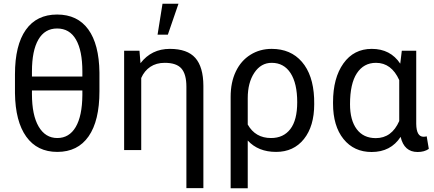

<svg xmlns="http://www.w3.org/2000/svg" viewBox="-20 -798 2307 1021"><path d="M508.8 -312.5V-412.6Q506.8 -562.5 449.5 -641.6Q392.1 -720.7 283.7 -720.7Q174.8 -720.7 117.2 -639.2Q59.6 -557.6 59.6 -402.8V-302.7Q61.5 -152.3 119.6 -71.3Q177.7 9.8 284.7 9.8Q393.6 9.8 451.2 -73Q508.8 -155.8 508.8 -312.5ZM149.9 -391.1V-418Q149.9 -528.8 184.1 -587.6Q218.3 -646.5 283.7 -646.5Q350.1 -646.5 384 -587.6Q418 -528.8 418 -418V-391.1ZM418 -316.9V-292Q417 -181.2 382.6 -122.6Q348.1 -64 284.7 -64Q221.2 -64 185.5 -125Q149.9 -186 149.9 -297.9V-316.9Z M721.7 -528.3H640.1V0H731V-383.3Q747.6 -421.4 779.3 -442.6Q811 -463.9 856 -463.9Q918.5 -463.9 944.8 -433.6Q971.2 -403.3 971.2 -336.9V202.6H1061.5V-342.3Q1061 -441.9 1018.6 -490Q976.1 -538.1 883.3 -538.1Q785.6 -538.1 727.1 -461.9ZM844.2 -778.3 817.9 -613.8H872.6L929.2 -778.3Z M1424.8 -538.1Q1361.8 -538.1 1311.8 -506.8Q1261.7 -475.6 1234.1 -418Q1206.5 -360.4 1206.5 -283.2V203.1H1297.4V-50.8Q1353 9.8 1448.2 9.8Q1541.5 9.8 1596.2 -58.6Q1650.9 -127 1650.9 -244.1L1650.4 -276.4Q1645 -400.4 1585.4 -469.2Q1525.9 -538.1 1424.8 -538.1ZM1297.4 -135.7V-275.9Q1297.4 -358.4 1332.5 -411.1Q1367.7 -463.9 1424.8 -463.9Q1489.7 -463.9 1525.1 -409.2Q1560.5 -354.5 1560.5 -254.4Q1560.5 -159.2 1523.9 -111.6Q1487.3 -64 1421.4 -64Q1337.9 -64 1297.4 -135.7Z M2193.4 -528.3H2116.7L2108.4 -459.5Q2056.2 -538.1 1957 -538.1Q1861.3 -538.1 1806.2 -460.7Q1751 -383.3 1751 -254.4V-247.1Q1751 -127.9 1806.6 -58.8Q1862.3 10.3 1956.1 10.3Q2058.1 10.3 2110.4 -70.3Q2128.9 10.3 2200.7 10.3Q2236.8 10.3 2260.3 -6.3L2249 -73.2Q2241.7 -70.8 2232.4 -70.8Q2194.3 -70.8 2193.4 -139.2ZM1841.3 -244.1Q1841.3 -353 1877.7 -408.4Q1914.1 -463.9 1979.5 -463.9Q2061.5 -463.9 2103 -372.1V-154.3Q2063 -63.5 1978.5 -63.5Q1912.6 -63.5 1877 -111.1Q1841.3 -158.7 1841.3 -244.1Z"/></svg>

Font: FAU Chimera
Style: Regular
Weight: 400
Version: Version 1.002;hotconv 1.0.117;makeotfexe 2.5.65602